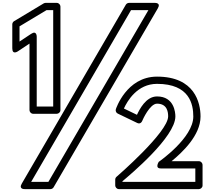

<svg xmlns="http://www.w3.org/2000/svg" viewBox="-20 -1283 1459 1328"><path d="M115 -995.6V-1100.8L301.9 -1213H348V-546H234V-1028C234 -1028 235.5 -1075.6 195.2 -1048.8ZM65 -949C65 -900.6 103.8 -928.2 103.8 -928.2L184 -981.4V-521C184 -510.3 193.9 -496 209 -496H373C383.7 -496 398 -505.9 398 -521V-1238C398 -1248.7 388.1 -1263 373 -1263H295C291.6 -1263 286 -1261.8 282.1 -1259.4L77.1 -1136.4C71 -1132.7 65 -1124.1 65 -1115ZM1006.5 -1213 314.6 -25H195.5L886.4 -1213ZM1071.6 -1225.4C1095.2 -1265.9 1050 -1263 1050 -1263H872C864.5 -1263 855 -1258.5 850.4 -1250.6L130.4 -12.6C106.9 27.9 152 25 152 25H329C336.5 25 346 20.5 350.6 12.6ZM1066 -616C988.6 -616 943.8 -524.2 927.3 -488.9L837 -532.4C860.8 -585.2 929.9 -703 1066 -703C1292.7 -703 1317 -560 1317 -477C1317 -329.1 1079.9 -164.9 1078.2 -163.8C1078.2 -163.8 1048.6 -118 1092 -118H1331V-25H827V-29.4C880.9 -75.2 1193 -334.8 1193 -478C1193 -504 1185.1 -616 1066 -616ZM1066 -566C1138.9 -566 1143 -504 1143 -478C1143 -368.4 788.5 -62.3 786 -60.2C780.6 -55.7 777 -48.4 777 -41V0C777 10.7 786.9 25 802 25H1356C1366.7 25 1381 15.1 1381 0V-143C1381 -153.7 1371.1 -168 1356 -168H1166.7C1240.5 -228.6 1367 -346.3 1367 -477C1367 -572 1327.3 -753 1066 -753C854.1 -753 781.5 -528.5 781.3 -527.8C777.9 -517.7 782.2 -503.2 794.2 -497.5L929.2 -432.5C947.9 -423.5 959.8 -436.3 963.5 -446.3C966.2 -453.6 1016.1 -566 1066 -566Z"/></svg>

Font: Poland Can Into
Style: BigWritingsOLn
Weight: 700
Foundry: Cannot Into Space Fonts
Version: Version 0.92